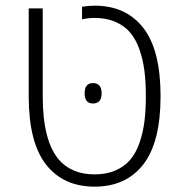

<svg xmlns="http://www.w3.org/2000/svg" viewBox="-20 -660 654 689"><path d="M319.8 -639.6Q432.1 -639.6 494.1 -560.1Q556.2 -480.5 556.2 -314.9Q556.2 -149.4 494.1 -69.8Q432.1 9.8 319.6 9.8Q207 9.8 145 -69.8Q83 -149.4 83 -314.9V-629.9H133.3V-314.9Q133.3 -154.8 191.4 -86.9Q211.9 -62.5 244.4 -48.3Q276.9 -34.2 319.3 -34.2Q361.8 -34.2 394.3 -48.3Q426.8 -62.5 447.3 -86.7Q467.8 -110.8 480.5 -147.2Q493.2 -183.6 498.3 -224.1Q503.4 -264.6 503.4 -314.9Q503.4 -365.2 498.3 -405.5Q493.2 -445.8 480.5 -482.2Q467.8 -518.6 447.3 -543Q426.8 -567.4 394.3 -581.5Q361.8 -595.7 319.3 -595.7Q297.4 -595.7 274.4 -590.8V-635.7Q296.9 -639.6 319.8 -639.6ZM313.5 -361.8Q344.7 -361.8 344.7 -325.2Q344.7 -288.6 313.5 -288.6Q283.7 -288.6 283.7 -325.2Q283.7 -361.8 313.5 -361.8Z"/></svg>

Font: Open Sans Hebrew Light
Style: Regular
Weight: 300
Foundry: Ascender Corporation, Yanek Iontef
Version: Version 2.001;PS 002.001;hotconv 1.0.70;makeotf.lib2.5.58329